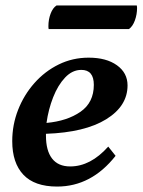

<svg xmlns="http://www.w3.org/2000/svg" viewBox="-20 -674 524 706"><path d="M190 12Q107 12 66 -31.5Q25 -75 25 -155Q25 -215 46.5 -270Q68 -325 106.5 -368.5Q145 -412 196 -437Q247 -462 306 -462Q371 -462 410 -434Q449 -406 449 -360Q449 -284 370.5 -235.5Q292 -187 149 -182Q149 -179 149 -175Q149 -120 171.5 -91Q194 -62 238 -62Q313 -62 378 -135L405 -101Q316 12 190 12ZM279 -417Q246 -417 219.5 -389Q193 -361 175.5 -316.5Q158 -272 151 -222Q227 -229 276 -263Q325 -297 325 -362Q325 -417 279 -417ZM454 -567H159Q158 -570 158 -578Q158 -602 166 -623.5Q174 -645 188 -654H483Q483 -653 483.5 -650.5Q484 -648 484 -645Q484 -621 476 -599Q468 -577 454 -567Z"/></svg>

Font: Petrona
Style: Bold Italic
Weight: 700
Italic angle: -9°
Designer: Ringo R. Seeber
Foundry: Ringo R. Seeber
Version: Version 2.001; ttfautohint (v1.8.3)